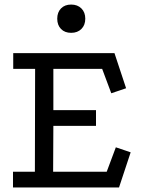

<svg xmlns="http://www.w3.org/2000/svg" viewBox="-20 -822 627 842"><path d="M38 -589H482L533 -435L468 -413L428 -520H214V-339H401V-270H214L213 -69H448L488 -176L553 -154L502 0H37V-69H133L134 -520H38ZM292 -802Q320 -802 337 -785Q354 -768 354 -740Q354 -712 337 -695Q320 -678 292 -678Q264 -678 247.5 -695Q231 -712 231 -740Q231 -768 247.5 -785Q264 -802 292 -802Z"/></svg>

Font: Podkova
Style: Regular
Weight: 400
Designer: Ilya Yudin
Foundry: Cyreal (www.cyreal.org)
Version: Version 2.103